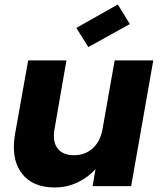

<svg xmlns="http://www.w3.org/2000/svg" viewBox="-20 -826 714 852"><path d="M660.2 -558.1 562 0H391.1L403.8 -76.2Q371.1 -38.6 323.7 -16.4Q276.4 5.9 222.2 5.9Q123.5 5.9 75.7 -57.9Q27.8 -121.6 46.9 -231.9L105 -558.1H274.9L222.2 -254.9Q211.9 -198.7 235.1 -168Q258.3 -137.2 308.1 -137.2Q356 -137.2 389.4 -166Q422.9 -194.8 434.1 -248L488.8 -558.1ZM502.9 -806.2 556.2 -719.2 372.1 -617.2 318.8 -702.1Z"/></svg>

Font: SVN-Poppins
Style: Bold Italic
Weight: 700
Italic angle: -10°
Designer: Ninad Kale (Devanagari), Jonny Pinhorn (Latin)
Foundry: Indian Type Foundry
Version: Version 3.002 2017